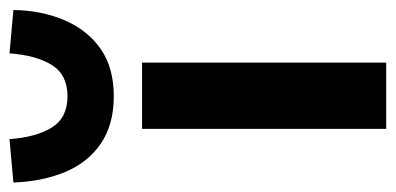

<svg xmlns="http://www.w3.org/2000/svg" viewBox="-258 -584 813 394"><g transform="rotate(-90 148.0 -386.5)"><path d="M81 0V-501H217V0ZM148 -559Q90 -559 51 -585.5Q12 -612 -7.5 -659Q-27 -706 -29 -765L60 -773Q64 -718 84 -686Q104 -654 148 -654Q192 -654 212 -686Q232 -718 236 -773L325 -765Q324 -706 303.5 -659Q283 -612 244.5 -585.5Q206 -559 148 -559Z"/></g></svg>

Font: Nunito Sans 7pt
Style: Bold
Weight: 700
Designer: Vernon Adams
Foundry: Vernon Adams
Version: Version 3.101;gftools[0.9.27]